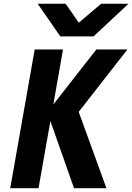

<svg xmlns="http://www.w3.org/2000/svg" viewBox="-20 -984 692 1004"><path d="M243.5 -351 181.5 0H33.5L161.5 -725.5H309.5L259 -438L484 -725.5H646.5L391.5 -399L536.5 0H367ZM177 -964.5H323L392 -865.5L509 -964.5H652L469 -793.5H295.5Z"/></svg>

Font: JuliaMono ExtraBoldItalic
Style: Regular
Weight: 800
Italic angle: -9°
Monospace: yes
Designer: cormullion
Foundry: corm
Version: Version 0.049; ttfautohint (v1.8.4)